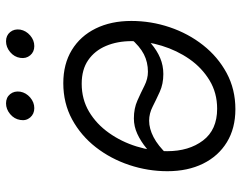

<svg xmlns="http://www.w3.org/2000/svg" viewBox="-101 -676 789 627"><g transform="rotate(-90 293.5 -362.5)"><path d="M250.5 11.7Q188 11.7 142.6 -16.1Q97.2 -43.9 72.5 -94Q47.9 -144 47.9 -210.4Q47.9 -273.9 68.1 -334.7Q88.4 -395.5 126.2 -444.1Q164.1 -492.7 217 -521.5Q270 -550.3 335.4 -550.3Q397.9 -550.3 443.6 -522.5Q489.3 -494.6 513.9 -444.6Q538.6 -394.5 538.6 -328.1Q538.6 -263.7 518.1 -202.9Q497.6 -142.1 459.5 -93.8Q421.4 -45.4 368.4 -16.8Q315.4 11.7 250.5 11.7ZM252 -47.9Q303.7 -47.9 344.7 -72.8Q385.7 -97.7 414.1 -138.4Q442.4 -179.2 457.5 -228.5Q472.7 -277.8 472.7 -326.7Q472.7 -374 457 -410.9Q441.4 -447.8 410.6 -469Q379.9 -490.2 333.5 -490.2Q282.7 -490.2 242.2 -466.1Q201.7 -441.9 172.9 -401.1Q144 -360.4 128.7 -310.8Q113.3 -261.2 113.3 -210.9Q113.3 -140.1 148.2 -94Q183.1 -47.9 252 -47.9ZM102.1 -210.4 76.7 -235.4Q99.1 -259.3 122.3 -278.3Q145.5 -297.4 169.9 -308.6Q194.3 -319.8 220.2 -319.8Q252.9 -319.8 278.6 -308.3Q304.2 -296.9 326.9 -285.4Q349.6 -273.9 372.6 -273.9Q403.8 -273.9 429.7 -287.1Q455.6 -300.3 482.4 -331.5L509.8 -309.6Q487.3 -282.7 464.6 -263.4Q441.9 -244.1 417.5 -233.9Q393.1 -223.6 365.2 -223.6Q332.5 -223.6 306.9 -235.4Q281.2 -247.1 258.8 -258.5Q236.3 -270 212.9 -270Q187 -270 159.2 -255.6Q131.3 -241.2 102.1 -210.4ZM456.5 -645Q437.5 -645 426.3 -658.4Q415 -671.9 418 -690.9Q420.9 -710.4 437 -723.9Q453.1 -737.3 472.2 -737.3Q491.2 -737.3 502.2 -723.9Q513.2 -710.4 510.3 -690.9Q506.8 -671.9 491.2 -658.4Q475.6 -645 456.5 -645ZM253.9 -645Q234.9 -645 223.4 -658.4Q211.9 -671.9 215.3 -690.9Q218.3 -710.4 234.4 -723.9Q250.5 -737.3 269.5 -737.3Q288.6 -737.3 299.6 -723.9Q310.5 -710.4 307.6 -690.9Q304.2 -671.9 288.6 -658.4Q272.9 -645 253.9 -645Z"/></g></svg>

Font: Inter 16pt Light
Style: Italic
Weight: 300
Italic angle: -9.3988°
Version: Version 4.001;git-66647c0bb